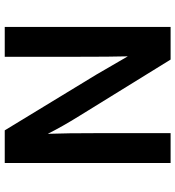

<svg xmlns="http://www.w3.org/2000/svg" viewBox="16 -774 757 830"><g transform="rotate(-90 395.0 -358.5)"><path d="M106 -717H247L488 -321L567 -185Q565 -253 565 -416V-717H694V0H553L309 -395Q263 -469 232 -531Q235 -455 235 -304V0H106Z"/></g></svg>

Font: Nebula Sans Semibold
Style: Regular
Weight: 600
Designer: Paul D. Hunt for Adobe (as Source Sans)
Foundry: Nebula Entertainment & Broadcasting LLC
Version: Version 1.010